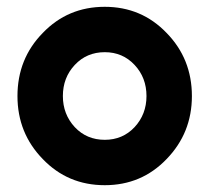

<svg xmlns="http://www.w3.org/2000/svg" viewBox="-20 -532 615 564"><path d="M287.7 -512Q179.3 -512 105.7 -435.3Q31.3 -359.5 31.3 -249.8Q31.3 -141 105.7 -64.7Q179.3 12 287.7 12Q395.7 12 469.3 -64.7Q543.7 -141.3 543.7 -249.8Q543.7 -359.3 469.3 -435.3Q395.7 -512 287.7 -512ZM287.8 -378.7Q340.3 -378.7 375.3 -341.3Q410.3 -304 410.3 -249.9Q410.3 -196.3 375.3 -158.5Q340.3 -121.3 287.8 -121.3Q234.7 -121.3 199.7 -158.5Q164.7 -196.3 164.7 -249.9Q164.7 -304 199.7 -341.3Q234.7 -378.7 287.8 -378.7Z"/></svg>

Font: Unageo Variable
Style: Regular
Weight: 300
Designer: Richard Sepsi
Foundry: Richard Sepsi
Version: Version 2.200